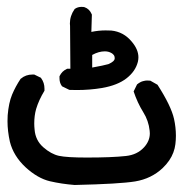

<svg xmlns="http://www.w3.org/2000/svg" viewBox="-20 -235 540 550"><path d="M1.5 112.3Q1.5 103.5 2 95.2Q4.9 59.6 14.6 36.1Q24.4 12.7 39.1 -9.3L40 -9.8Q53.7 -21.5 73.2 -21.5Q74.7 -21.5 78.1 -21.5L97.2 -12.2L98.1 -10.7Q107.4 2 107.4 19Q107.4 21 107.4 24.9Q91.3 51.3 83.5 77.1Q78.1 96.2 78.1 118.7Q78.1 127 79.1 136.2Q81.5 167 104 186.8Q126.5 206.5 148.9 211.4Q171.4 216.3 228.5 216.3Q300.3 216.3 340.3 211.9Q373 208.5 392.6 187Q409.2 168.9 409.2 147Q409.2 143.1 408.7 139.6Q405.8 110.8 390.1 85.9Q373.5 59.1 362.8 26.9L372.6 6.8Q381.8 -0.5 389.2 -2.4Q396.5 -4.4 401.1 -4.4Q405.8 -4.4 410.6 -3.9L431.2 7.8Q470.2 68.4 478.5 105.5Q483.9 129.9 483.9 153.8Q483.9 166 482.4 178Q481 189.9 476.6 201.7Q467.8 225.6 445.8 246.6Q413.6 276.9 367.2 284.7Q322.3 292 194.3 294.9Q194.3 294.9 193.8 294.9Q156.7 292 123 284.2Q87.9 275.9 53.2 244.1Q18.6 211.9 8.3 170.9Q1.5 140.1 1.5 112.3ZM150.4 -11.2Q150.4 -13.2 150.4 -16.6Q154.3 -24.4 159.2 -29.3Q164.1 -34.2 172.4 -38.1H181.6L180.7 -160.6Q180.2 -164.1 180.2 -167.5Q180.2 -189.5 193.4 -208.5L194.3 -209.5Q202.6 -215.3 213.4 -215.3Q219.7 -215.3 222.2 -214.4Q236.3 -209.5 242.7 -194.3L243.2 -192.9L241.7 -143.6Q262.2 -147.9 282.2 -147.9Q290.5 -147.9 298.8 -147.5Q334 -144 357.4 -115.7Q376.5 -93.3 376.5 -70.8Q376.5 -64.5 375 -58.1Q368.2 -30.8 342.5 -10.7Q316.9 9.3 272 17.1Q237.3 22.9 200.2 22.9Q190.4 22.9 178.7 22.5L157.7 12.2L156.7 10.7Q150.4 2 150.4 -11.2ZM280.3 -87.9Q262.7 -87.9 244.1 -77.6V-41.5Q276.9 -47.4 290.5 -51.3Q308.6 -59.1 308.6 -67.9Q308.6 -72.8 307.1 -75.4Q305.7 -78.1 304.2 -79.1Q302.2 -81.5 299.3 -83Q291 -87.9 280.3 -87.9Z"/></svg>

Font: Bakudai
Style: Bold
Weight: 700
Version: Version 1.48